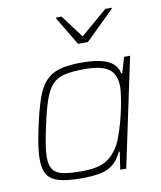

<svg xmlns="http://www.w3.org/2000/svg" viewBox="-84 -810 742 886"><g transform="rotate(-10 287.0 -367.5)"><path d="M226 8Q163 8 124.5 -2Q86 -12 68.5 -38Q51 -64 51 -111Q51 -138 56 -173.5Q61 -209 71 -255Q88 -335 105.5 -386.5Q123 -438 149 -466.5Q175 -495 215.5 -506.5Q256 -518 317 -518Q369 -518 405.5 -510Q442 -502 463.5 -484Q485 -466 491 -436H495L517 -510H545L437 0H409L421 -83H417Q399 -45 373.5 -25Q348 -5 312 1.5Q276 8 226 8ZM232 -24Q280 -24 310.5 -32Q341 -40 362 -56.5Q383 -73 401 -100Q414 -119 425 -149Q436 -179 445.5 -213Q455 -247 461.5 -279.5Q468 -312 471.5 -338Q475 -364 475 -377Q475 -436 440.5 -461Q406 -486 326 -486Q271 -486 235 -478Q199 -470 176.5 -446.5Q154 -423 138 -377Q122 -331 106 -255Q96 -209 90.5 -174.5Q85 -140 85 -115Q85 -77 99.5 -57Q114 -37 146.5 -30.5Q179 -24 232 -24ZM318 -606 239 -738 240 -743H265L345 -636L470 -743H500L499 -738L364 -606Z"/></g></svg>

Font: Saira Thin
Style: Italic
Weight: 100
Italic angle: -12°
Designer: Hector Gatti with collaboration of the Omnibus-Type team
Foundry: Omnibus-Type
Version: Version 1.101